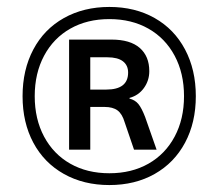

<svg xmlns="http://www.w3.org/2000/svg" viewBox="-20 -747 629 553"><path d="M295 -727Q369 -727 425.5 -695Q482 -663 513 -604.5Q544 -546 544 -470Q544 -394 513 -336Q482 -278 425.5 -246Q369 -214 295 -214Q221 -214 164 -246Q107 -278 76 -336Q45 -394 45 -470Q45 -546 76 -604.5Q107 -663 164 -695Q221 -727 295 -727ZM295 -692Q231 -692 182.5 -664.5Q134 -637 107 -586.5Q80 -536 80 -470Q80 -404 107 -353.5Q134 -303 182.5 -275.5Q231 -248 295 -248Q359 -248 407.5 -275.5Q456 -303 483 -353.5Q510 -404 510 -470Q510 -536 483 -586.5Q456 -637 407.5 -664.5Q359 -692 295 -692ZM410 -542Q410 -515 394.5 -493.5Q379 -472 353 -465V-463Q369 -459 378.5 -447.5Q388 -436 398 -410L431 -316H366L339 -395Q332 -419 318.5 -429Q305 -439 281 -439H240V-316H179V-633H301Q355 -633 382.5 -609Q410 -585 410 -542ZM240 -489H286Q349 -489 349 -538Q349 -559 334 -570.5Q319 -582 289 -582H240Z"/></svg>

Font: CST
Style: Medium
Weight: 500
Version: Version 1.00